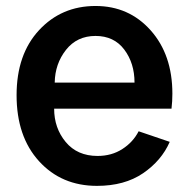

<svg xmlns="http://www.w3.org/2000/svg" viewBox="-20 -601 627 639"><path d="M35.2 -284.2Q35.2 -419.9 109.9 -500.5Q184.6 -581.1 297.9 -581.1Q409.2 -581.1 481.4 -500Q553.7 -418.9 553.7 -289.1Q553.7 -263.7 550.8 -239.3H160.2Q160.2 -174.8 198.7 -128.4Q237.3 -82 304.7 -82Q351.6 -82 387.2 -105Q422.9 -127.9 441.4 -164.1L544.9 -128.9Q517.6 -66.4 456.1 -24.4Q394.5 17.6 302.7 17.6Q184.6 17.6 109.9 -64.5Q35.2 -146.5 35.2 -284.2ZM162.1 -326.2H427.7Q427.7 -390.6 393.6 -436Q359.4 -481.4 297.9 -481.4Q236.3 -481.4 199.7 -435.1Q163.1 -388.7 162.1 -326.2Z"/></svg>

Font: Gothic A1
Style: Bold
Weight: 700
Version: Version 2.50